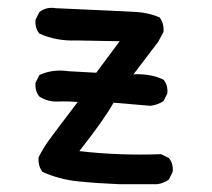

<svg xmlns="http://www.w3.org/2000/svg" viewBox="-20 -471 540 488"><path d="M282.2 -2.9Q230.5 -4.9 180.7 -9.8Q130.9 -14.6 87.9 -34.2Q76.2 -49.8 78.1 -71.3Q89.8 -94.7 105.5 -116.2Q121.1 -137.7 177.7 -211.9Q152.3 -213.9 127 -212.9Q101.6 -211.9 80.1 -225.6Q68.4 -239.3 70.3 -260.7L80.1 -280.3Q113.3 -295.9 154.3 -290L224.6 -286.1L284.2 -366.2L173.8 -368.2Q123 -366.2 80.1 -385.7Q68.4 -399.4 70.3 -420.9L80.1 -440.4Q97.7 -454.1 121.1 -450.2Q297.9 -442.4 328.1 -440.4Q358.4 -438.5 385.7 -426.8Q397.5 -411.1 395.5 -389.6L381.8 -364.3L319.3 -282.2Q362.3 -284.2 395.5 -268.6Q407.2 -254.9 405.3 -233.4L395.5 -213.9Q379.9 -204.1 362.3 -202.1L268.6 -210Q246.1 -168.9 181.6 -86.9Q283.2 -75.2 389.6 -79.1L409.2 -69.3Q420.9 -55.7 418.9 -34.2L409.2 -14.6Q395.5 -4.9 379.9 -2.9Z"/></svg>

Font: JasonHandwriting1
Style: Regular
Weight: 400
Version: Version 1.48.20